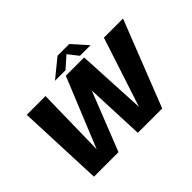

<svg xmlns="http://www.w3.org/2000/svg" viewBox="-143 -984 1246 1246"><g transform="rotate(-45 480.0 -361.0)"><path d="M100.5 0H325.5L559.5 -592.5H434.5L233.5 -101H238.5L248 -592.5H76ZM503 0H726.5L959.5 -592.5H784L623.5 -102H628L602.5 -592.5H478ZM361.5 -619H458L536.5 -688.5L591 -619H688L595.5 -722.5H488.5Z"/></g></svg>

Font: Anybody UltraCondensed Thin
Style: Bold Italic
Weight: 700
Italic angle: -10°
Version: Version 1.111